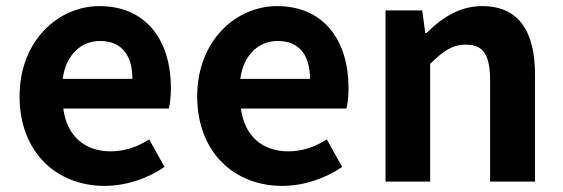

<svg xmlns="http://www.w3.org/2000/svg" viewBox="-20 -594 1843 628"><path d="M322 14C392 14 463 -10 518 -48L468 -138C428 -113 388 -99 342 -99C259 -99 199 -147 187 -239H532C536 -252 539 -279 539 -306C539 -461 459 -574 305 -574C171 -574 44 -461 44 -279C44 -95 166 14 322 14ZM185 -336C196 -418 248 -460 307 -460C379 -460 413 -412 413 -336Z M903 14C973 14 1044 -10 1099 -48L1049 -138C1009 -113 969 -99 923 -99C840 -99 780 -147 768 -239H1113C1117 -252 1120 -279 1120 -306C1120 -461 1040 -574 886 -574C752 -574 625 -461 625 -279C625 -95 747 14 903 14ZM766 -336C777 -418 829 -460 888 -460C960 -460 994 -412 994 -336Z M1241 0H1387V-385C1429 -426 1458 -448 1504 -448C1559 -448 1583 -417 1583 -331V0H1730V-349C1730 -490 1678 -574 1557 -574C1481 -574 1424 -534 1375 -486H1371L1361 -560H1241Z"/></svg>

Font: Noto Sans Japanese Bold
Style: Bold
Weight: 700
Designer: Ryoko NISHIZUKA (kana & ideographs); Paul D. Hunt (Latin, Greek & Cyrillic); Wenlong ZHANG (bopomofo); Sandoll Communica
Foundry: Adobe Systems Incorporated
Version: Version 1.000;PS 1;hotconv 1.0.78;makeotf.lib2.5.61930